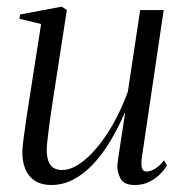

<svg xmlns="http://www.w3.org/2000/svg" viewBox="-20 -532 536 563"><path d="M130 10.5Q102.5 10.5 83.8 -1Q65 -12.5 55.2 -34Q45.5 -55.5 45.5 -86Q45.5 -96.5 49 -124.8Q52.5 -153 57.5 -186.2Q62.5 -219.5 66.8 -246Q71 -272.5 72 -279L100.5 -461.5L37 -477L39 -489.5L161 -512.5L176 -502.5L140 -270Q138 -256 134 -231Q130 -206 126.2 -178.2Q122.5 -150.5 119.8 -127.2Q117 -104 117 -93.5Q117 -73.5 121.8 -60Q126.5 -46.5 136.5 -40Q146.5 -33.5 162.5 -33.5Q192.5 -33.5 227.2 -62Q262 -90.5 295.8 -142.2Q329.5 -194 355 -263.5L391 -502.5H460L396 -70.5Q393.5 -53 395.8 -41Q398 -29 411 -29Q421 -29 434.2 -37Q447.5 -45 461 -62L469.5 -47Q461.5 -33 447.8 -19.8Q434 -6.5 416 2Q398 10.5 376 10.5Q343 10.5 333.5 -8.2Q324 -27 324 -44Q324 -48 326.5 -66.5Q329 -85 333 -110.5Q337 -136 340.8 -160.8Q344.5 -185.5 347 -201.5H346Q326 -156 302.8 -117.2Q279.5 -78.5 252.5 -50Q225.5 -21.5 195 -5.5Q164.5 10.5 130 10.5Z"/></svg>

Font: Merriweather 144pt Light
Style: Italic
Weight: 300
Italic angle: -7.8°
Version: Version 2.101